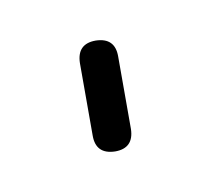

<svg xmlns="http://www.w3.org/2000/svg" viewBox="-51 -752 347 316"><g transform="rotate(30 122.5 -594.0)"><path d="M182 -523Q157 -503 137 -527L59 -620Q39 -645 63 -665Q88 -685 108 -661L186 -568Q206 -543 182 -523Z"/></g></svg>

Font: Jura SemiBold
Style: Regular
Weight: 600
Designer: Daniel Johnson, Alexei Vanyashin
Foundry: Daniel Johnson
Version: Version 5.103